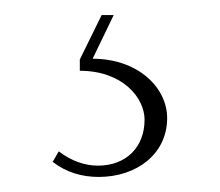

<svg xmlns="http://www.w3.org/2000/svg" viewBox="-20 -19 292 255"><path d="M58 182 50 196C68 210 89 216 111 216C162 216 202 185 202 138C202 97 163 59 103 59L131 1H115L86 60V75C143 75 172 111 172 140C172 176 148 201 110 201C93 201 75 195 58 182Z"/></svg>

Font: Sprat Condensed Thin
Style: Regular
Weight: 100
Width: 3
Designer: Ethan Nakache
Foundry: Collletttivo
Version: Version 2.000;Glyphs 3.2 (3217)